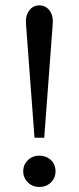

<svg xmlns="http://www.w3.org/2000/svg" viewBox="-20 -702 300 731"><path d="M111.3 -177.7 79.1 -609.4Q77.1 -633.8 84 -649.4Q90.8 -665 102.5 -673.3Q114.3 -681.6 129.9 -681.6Q145.5 -681.6 157.2 -673.3Q168.9 -665 175.8 -649.4Q182.6 -633.8 180.7 -609.4L148.4 -177.7ZM129.9 9.8Q112.3 9.8 98.6 2Q85 -5.9 76.7 -19.5Q68.4 -33.2 68.4 -49.8Q68.4 -67.4 76.7 -80.6Q85 -93.8 98.6 -101.6Q112.3 -109.4 129.9 -109.4Q147.5 -109.4 161.6 -101.6Q175.8 -93.8 183.6 -80.6Q191.4 -67.4 191.4 -49.8Q191.4 -24.4 173.8 -7.3Q156.2 9.8 129.9 9.8Z"/></svg>

Font: Crimson Pro ExtraLight
Style: Regular
Weight: 400
Version: Version 1.002